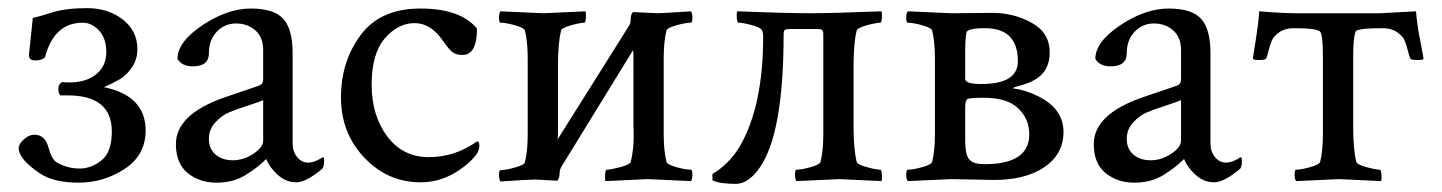

<svg xmlns="http://www.w3.org/2000/svg" viewBox="-20 -447 3582 477"><path d="M321.3 -325.2Q321.3 -298.8 307.6 -279.3Q293.9 -259.8 278.3 -250.5Q262.7 -241.2 238.3 -230.5Q341.8 -209 341.8 -123Q341.8 -61.5 289.6 -27.3Q237.3 6.8 175.3 6.8Q113.3 6.8 78.6 -16.6Q26.4 -51.8 26.4 -79.1Q26.4 -88.9 39.1 -100.6Q51.8 -112.3 65.4 -112.3Q91.8 -112.3 100.1 -81.5Q108.4 -50.8 121.6 -43Q148.4 -28.3 177.7 -28.3Q207 -28.3 232.4 -48.8Q257.8 -69.3 257.8 -120.1Q257.8 -210 148.4 -210H129.9Q125 -214.8 125 -226.6Q125 -238.3 134.8 -243.2Q139.6 -242.2 152.3 -242.2Q194.3 -242.2 219.2 -262.7Q244.1 -283.2 244.1 -317.4Q244.1 -351.6 226.1 -371.1Q208 -390.6 185.5 -390.6Q114.3 -390.6 91.8 -304.7Q84 -296.9 67.9 -296.9Q51.8 -296.9 51.8 -309.6L61.5 -402.3Q75.2 -405.3 109.4 -416Q143.6 -426.8 196.3 -426.8Q249 -426.8 285.2 -398.4Q321.3 -370.1 321.3 -325.2Z M707 -315.4V-90.8Q707 -70.3 718.3 -56.6Q729.5 -43 745.6 -43Q761.7 -43 782.2 -56.6Q785.2 -56.6 785.2 -45.9Q785.2 -35.2 781.2 -28.3Q741.2 5.9 715.8 5.9Q690.4 5.9 669.9 -12.7Q649.4 -31.2 641.6 -51.8Q640.6 -51.8 634.3 -45.4Q619.1 -30.3 589.4 -11.7Q559.1 6.8 517.6 6.8Q475.6 6.8 446.3 -17.1Q417 -41 417 -88.9Q417 -162.6 536.6 -204.6Q554.7 -210.9 584 -220.7Q613.3 -230.5 624 -234.4Q633.8 -238.3 633.8 -250V-323.2Q633.8 -354.5 614.3 -371.6Q594.7 -388.7 566.4 -388.7Q538.1 -388.7 518.6 -368.2Q499 -347.7 499 -314.9Q499 -282.2 459 -282.2Q431.6 -282.2 420.9 -300.8Q420.9 -342.8 482.9 -384.3Q544.9 -425.8 603 -425.8Q661.1 -425.8 684.1 -399.9Q707 -374 707 -315.4ZM633.8 -97.7V-198.2Q626 -194.3 595.7 -184.6Q565.4 -174.8 548.3 -167.5Q531.2 -160.2 515.1 -143.1Q499 -126 499 -101.6Q499 -77.1 515.6 -63Q532.2 -48.8 558.6 -48.8Q585 -48.8 609.4 -64.9Q633.8 -81.1 633.8 -97.7Z M1165 -95.7Q1170.9 -95.7 1170.9 -85.4Q1170.9 -75.2 1165 -65.4Q1145.5 -38.1 1107.4 -16.1Q1069.3 5.9 1024.4 5.9Q943.4 5.9 885.3 -55.2Q827.1 -116.2 827.1 -205.1Q827.1 -293.9 876 -359.9Q924.8 -425.8 1024.4 -425.8Q1124 -425.8 1165 -376Q1165 -310.5 1128.9 -310.5Q1112.3 -310.5 1103.5 -317.9Q1094.7 -325.2 1081.1 -344.7Q1050.8 -389.6 1009.8 -389.6Q968.8 -389.6 936 -351.6Q903.3 -313.5 903.3 -236.8Q903.3 -160.2 941.9 -108.4Q980.5 -56.6 1045.4 -56.6Q1110.4 -56.6 1165 -95.7Z M1223.6 -24.4Q1236.3 -24.4 1259.3 -30.8Q1282.2 -37.1 1284.2 -43.9Q1291 -72.3 1291 -112.3V-302.7Q1291 -342.8 1284.2 -371.1Q1282.2 -377.9 1259.3 -384.3Q1236.3 -390.6 1223.6 -390.6Q1219.7 -390.6 1219.7 -402.8Q1219.7 -415 1223.6 -418.9Q1323.2 -414.1 1330.1 -414.1Q1336.9 -414.1 1434.6 -418.9Q1436.5 -414.1 1435.5 -402.3Q1434.6 -390.6 1431.6 -390.6Q1421.9 -390.6 1398.9 -384.3Q1376 -377.9 1374 -371.1Q1366.2 -340.8 1366.2 -284.2V-116.2Q1366.2 -106.4 1365.2 -100.6L1542 -381.8Q1546.9 -388.7 1546.9 -399.9Q1546.9 -411.1 1552.7 -417L1614.3 -414.1Q1623 -414.1 1696.3 -418.9Q1700.2 -415 1700.2 -402.8Q1700.2 -390.6 1696.3 -390.6Q1683.6 -390.6 1660.6 -384.3Q1637.7 -377.9 1635.7 -371.1Q1628.9 -342.8 1628.9 -302.7V-113.3Q1628.9 -73.2 1635.7 -44.9Q1637.7 -38.1 1660.6 -31.7Q1683.6 -25.4 1696.3 -25.4Q1700.2 -25.4 1700.2 -13.2Q1700.2 -1 1696.3 2.9Q1596.7 -2 1589.4 -2Q1582 -2 1484.4 2.9Q1482.4 -2 1483.4 -13.7Q1484.4 -25.4 1487.3 -25.4Q1497.1 -25.4 1521 -31.7Q1544.9 -38.1 1546.9 -44.9Q1556.6 -83 1553.7 -131.8V-306.6Q1553.7 -316.4 1552.7 -322.3L1375 -33.2Q1370.1 -25.4 1370.1 -14.6Q1370.1 -3.9 1364.3 2L1309.6 -1Q1292 -1 1223.6 3.9Q1219.7 0 1219.7 -12.2Q1219.7 -24.4 1223.6 -24.4Z M2169.9 -418.9Q2171.9 -414.1 2170.9 -402.3Q2169.9 -390.6 2167 -390.6Q2157.2 -390.6 2133.8 -384.3Q2110.4 -377.9 2108.4 -371.1Q2100.6 -340.8 2100.6 -284.2V-131.8Q2100.6 -75.2 2108.4 -44.9Q2110.4 -38.1 2133.8 -31.7Q2157.2 -25.4 2167 -25.4Q2169.9 -25.4 2170.9 -13.7Q2171.9 -2 2169.9 2.9Q2072.3 -2 2065.9 -2Q2059.6 -2 1959 2.9Q1955.1 -1 1955.1 -13.2Q1955.1 -25.4 1959 -25.4Q1970.7 -25.4 1993.7 -31.7Q2016.6 -38.1 2018.6 -44.9Q2025.4 -73.2 2025.4 -113.3V-361.3Q2025.4 -370.1 2022.5 -372.6Q2019.5 -375 2007.8 -375H1944.3Q1932.6 -375 1929.7 -372.6Q1926.8 -370.1 1926.8 -361.3Q1926.8 -105.5 1862.3 -23.4Q1835.9 9.8 1808.6 9.8Q1767.6 9.8 1750 1V-14.6Q1792 -40 1818.4 -84Q1876 -184.6 1876 -355.5Q1876 -366.2 1872.6 -372.6Q1869.1 -378.9 1847.2 -384.8Q1825.2 -390.6 1814.5 -390.6Q1811.5 -390.6 1810.5 -402.3Q1809.6 -414.1 1811.5 -418.9Q1933.6 -414.1 1990.7 -414.1Q2047.9 -414.1 2169.9 -418.9Z M2548.8 -247.6Q2534.7 -239.7 2510.7 -233.4L2501 -230.5Q2496.1 -228.5 2496.1 -227.5Q2529.8 -223.1 2561 -207Q2622.1 -175.8 2622.1 -119.6Q2622.1 -63.5 2573.7 -31.2Q2525.4 1 2446.3 0L2342.8 -2Q2337.9 -2 2235.4 2.9Q2231.4 -1 2231.4 -13.2Q2231.4 -25.4 2235.4 -25.4Q2248 -25.4 2271 -31.7Q2293.9 -38.1 2295.9 -44.9Q2302.7 -73.2 2302.7 -113.3V-302.7Q2302.7 -342.8 2295.9 -371.1Q2293.9 -377.9 2271 -384.3Q2248 -390.6 2235.4 -390.6Q2231.4 -390.6 2231.4 -402.8Q2231.4 -415 2235.4 -418.9Q2337.9 -414.1 2342.8 -414.1L2445.3 -415Q2499 -415 2543.5 -390.1Q2587.9 -365.2 2587.9 -316.9Q2587.9 -268.6 2548.8 -247.6ZM2418 -238.3Q2508.8 -238.3 2508.8 -294.9Q2508.8 -377 2426.8 -377Q2383.8 -377 2380.9 -366.2Q2377.9 -349.6 2377.9 -320.3V-251Q2377.9 -238.3 2418 -238.3ZM2424.8 -204.1Q2390.6 -204.1 2383.8 -201.2Q2377.9 -197.3 2377.9 -181.6V-99.6Q2377.9 -55.7 2391.6 -47.9Q2400.4 -39.1 2425.8 -39.1Q2537.1 -39.1 2537.1 -113.3Q2537.1 -151.4 2509.8 -177.7Q2482.4 -204.1 2424.8 -204.1Z M2987.3 -315.4V-90.8Q2987.3 -70.3 2998.5 -56.6Q3009.8 -43 3025.9 -43Q3042 -43 3062.5 -56.6Q3065.4 -56.6 3065.4 -45.9Q3065.4 -35.2 3061.5 -28.3Q3021.5 5.9 2996.1 5.9Q2970.7 5.9 2950.2 -12.7Q2929.7 -31.2 2921.9 -51.8Q2920.9 -51.8 2914.6 -45.4Q2899.4 -30.3 2869.6 -11.7Q2839.4 6.8 2797.9 6.8Q2755.9 6.8 2726.6 -17.1Q2697.3 -41 2697.3 -88.9Q2697.3 -162.6 2816.9 -204.6Q2835 -210.9 2864.3 -220.7Q2893.6 -230.5 2904.3 -234.4Q2914.1 -238.3 2914.1 -250V-323.2Q2914.1 -354.5 2894.5 -371.6Q2875 -388.7 2846.7 -388.7Q2818.4 -388.7 2798.8 -368.2Q2779.3 -347.7 2779.3 -314.9Q2779.3 -282.2 2739.3 -282.2Q2711.9 -282.2 2701.2 -300.8Q2701.2 -342.8 2763.2 -384.3Q2825.2 -425.8 2883.3 -425.8Q2941.4 -425.8 2964.4 -399.9Q2987.3 -374 2987.3 -315.4ZM2914.1 -97.7V-198.2Q2906.2 -194.3 2876 -184.6Q2845.7 -174.8 2828.6 -167.5Q2811.5 -160.2 2795.4 -143.1Q2779.3 -126 2779.3 -101.6Q2779.3 -77.1 2795.9 -63Q2812.5 -48.8 2838.9 -48.8Q2865.2 -48.8 2889.6 -64.9Q2914.1 -81.1 2914.1 -97.7Z M3266.6 -113.3V-306.6Q3266.6 -358.4 3260.3 -367.7Q3253.9 -377 3194.3 -377Q3172.9 -377 3158.7 -367.2Q3144.5 -357.4 3140.1 -347.2Q3135.7 -336.9 3131.8 -321.8Q3127.9 -306.6 3126 -302.2Q3124 -297.9 3108.4 -297.9Q3092.8 -297.9 3092.8 -301.3Q3092.8 -304.7 3099.6 -346.7Q3106.4 -388.7 3108.4 -418.9Q3166 -414.1 3201.2 -414.1H3408.2L3498 -418.9Q3500 -388.7 3508.3 -346.2Q3516.6 -303.7 3516.6 -300.8Q3516.6 -297.9 3501 -297.9Q3485.4 -297.9 3483.4 -302.2Q3481.4 -306.6 3477.5 -321.8Q3473.6 -336.9 3469.2 -347.2Q3464.8 -357.4 3450.7 -367.2Q3436.5 -377 3415 -377Q3349.6 -377 3347.7 -368.2Q3341.8 -351.6 3341.8 -308.6V-131.8Q3341.8 -75.2 3349.6 -44.9Q3351.6 -38.1 3375 -31.7Q3398.4 -25.4 3408.2 -25.4Q3411.1 -25.4 3412.1 -13.7Q3413.1 -2 3411.1 2.9Q3313.5 -2 3306.6 -2Q3299.8 -2 3200.2 2.9Q3196.3 -1 3196.3 -13.2Q3196.3 -25.4 3200.2 -25.4Q3211.9 -25.4 3234.9 -31.7Q3257.8 -38.1 3259.8 -44.9Q3266.6 -73.2 3266.6 -113.3Z"/></svg>

Font: CrimsonText-Roman
Style: Roman
Weight: 400
Version: Version 0.13